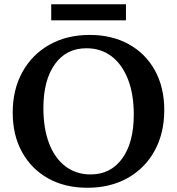

<svg xmlns="http://www.w3.org/2000/svg" viewBox="-20 -871 837 907"><path d="M393 16Q287 16 208 -28Q129 -72 84.5 -152Q40 -232 40 -339Q40 -448 86 -531Q132 -614 214 -660Q296 -706 404 -706Q509 -706 588.5 -662Q668 -618 712 -538Q756 -458 756 -351Q756 -242 710.5 -159Q665 -76 583 -30Q501 16 393 16ZM408 -47Q503 -47 557.5 -122.5Q612 -198 612 -330Q612 -426 584.5 -496.5Q557 -567 507 -605Q457 -643 388 -643Q293 -643 239 -567.5Q185 -492 185 -360Q185 -264 212 -193.5Q239 -123 289.5 -85Q340 -47 408 -47ZM222 -775V-851H575V-775Z"/></svg>

Font: Platypi Medium
Style: Regular
Weight: 500
Designer: David Sargent
Foundry: Bolt Cutter Type
Version: Version 1.200; ttfautohint (v1.8.4.7-5d5b)